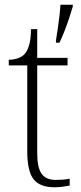

<svg xmlns="http://www.w3.org/2000/svg" viewBox="-20 -780 340 810"><path d="M210 10Q148 10 121.5 -24Q95 -58 95 -142V-504H17V-528Q38 -528 55 -534Q72 -540 83 -551Q94 -562 102 -586.5Q110 -611 111 -657H137V-536H265V-504H137V-134Q137 -73 155.5 -47Q174 -21 215 -21Q232 -21 245 -22Q258 -23 274 -26V3Q258 6 242 8Q226 10 210 10ZM216 -609Q220 -633 224 -660.5Q228 -688 231 -714.5Q234 -741 235 -760H287V-752Q281 -731 272 -704Q263 -677 252.5 -650Q242 -623 231 -600H216Z"/></svg>

Font: Noto Serif Khmer ExtraLight
Style: Regular
Weight: 250
Version: Version 2.003